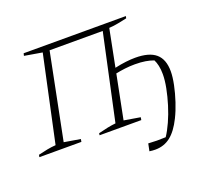

<svg xmlns="http://www.w3.org/2000/svg" viewBox="-144 -821 1310 1202"><g transform="rotate(-20 511.5 -220.5)"><path d="M-4 0 -1 -15Q31 -23 60 -28.5Q89 -34 117 -36L240 -609L122 -629L126 -645H807L804 -631Q776 -625 746.5 -619Q717 -613 684 -611L635 -363Q675 -372 709.5 -376Q744 -380 772 -380Q865 -380 909 -342Q953 -304 953 -224Q953 -187 942.5 -136Q932 -85 914.5 -32Q897 21 876 63Q840 136 796.5 170Q753 204 695 204Q676 204 656 201L666 152Q723 156 782 153Q804 120 825.5 72.5Q847 25 863.5 -28.5Q880 -82 890 -133Q900 -184 900 -224Q900 -256 894.5 -281Q889 -306 880 -323Q856 -332 826 -337Q796 -342 756 -342Q722 -342 689.5 -338Q657 -334 628 -328L570 -36L678 -18L675 0H397L399 -13Q434 -22 461 -27.5Q488 -33 516 -36L639 -607H285L171 -36L279 -18L276 0Z"/></g></svg>

Font: Piazzolla SC ExtraLight
Style: Italic
Weight: 200
Italic angle: -11.3°
Designer: Juan Pablo del Peral
Foundry: Huerta Tipografica
Version: Version 1.330